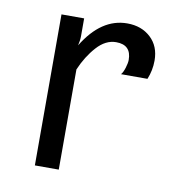

<svg xmlns="http://www.w3.org/2000/svg" viewBox="-64 -567 586 626"><g transform="rotate(10 229.0 -254.0)"><path d="M308.3 -508.3Q355.8 -508.3 386.2 -480Q416.7 -451.7 416.7 -404.2Q416.7 -371.7 404.2 -341.7H316.7Q323.3 -349.2 328.3 -365.4Q333.3 -381.7 333.3 -391.7Q333.3 -441.7 283.3 -441.7Q248.3 -441.7 219.2 -409.2Q190 -376.7 170.8 -331.7V0H91.7V-500H166.7V-441.7Q166.7 -426.7 162.5 -410Q222.5 -508.3 308.3 -508.3Z"/></g></svg>

Font: BoonBaan
Style: Regular
Weight: 400
Designer: Sungsit Sawaiwan
Foundry: FontUni
Version: Version 2.0